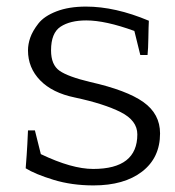

<svg xmlns="http://www.w3.org/2000/svg" viewBox="-20 -548 532 583"><path d="M406 -381 388 -454Q300 -486 242 -486Q193 -486 164 -467Q135 -448 135 -395Q135 -351 161 -333Q187 -315 254 -299Q365 -274 415.5 -238Q466 -202 466 -143Q466 -69 411.5 -27Q357 15 264 15Q198 15 142.5 -2Q87 -19 58 -37Q58 -38 58.5 -44Q59 -50 61 -77.5Q63 -105 65 -152H86L104 -80Q198 -35 263 -35Q397 -35 397 -140Q397 -182 346.5 -207.5Q296 -233 207 -252Q139 -266 102 -304Q65 -342 65 -395Q65 -414 72 -434Q79 -454 96.5 -476.5Q114 -499 151.5 -513.5Q189 -528 241 -528Q330 -528 432 -485Q431 -467 430.5 -433Q430 -399 428 -381Z"/></svg>

Font: Afta serif
Style: Regular
Weight: 400
Designer: parq.ink
Foundry: Oriol Esparraguera Font
Version: Version 1.000